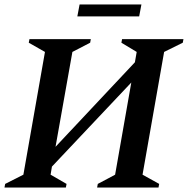

<svg xmlns="http://www.w3.org/2000/svg" viewBox="-27 -834 836 854"><path d="M-7 0 -4 -16 77 -57 173 -603 101 -644 104 -660H377L374 -644L295 -603L220 -181L573 -557L581 -603L513 -644L516 -660H789L786 -644L703 -603L607 -57L681 -16L678 0H405L408 -16L485 -57L557 -467L204 -93L198 -57L269 -16L266 0ZM317 -761 327 -814H602L592 -761Z"/></svg>

Font: Spectral SC SemiBold
Style: Italic
Weight: 600
Italic angle: -10°
Designer: Jean-Baptiste Levee
Foundry: Production Type
Version: Version 2.001